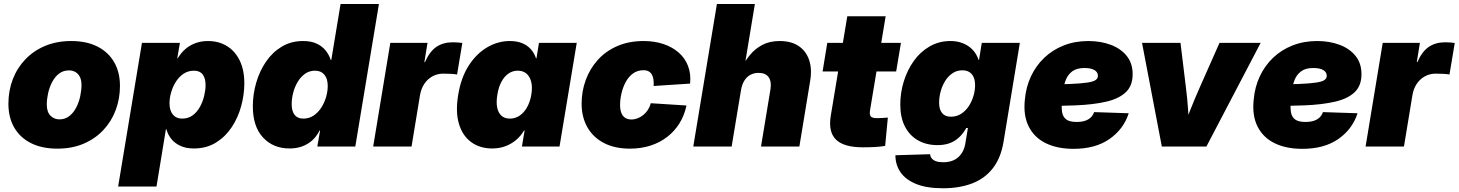

<svg xmlns="http://www.w3.org/2000/svg" viewBox="-20 -748 7445 980"><path d="M272.5 10.7Q194.3 10.7 138.4 -17.3Q82.5 -45.4 52.7 -96.9Q22.9 -148.4 22.9 -218.3Q22.9 -285.6 45.4 -343.8Q67.9 -401.9 110.1 -445.8Q152.3 -489.7 211.4 -514.2Q270.5 -538.6 343.3 -538.6Q421.4 -538.6 477.1 -510.5Q532.7 -482.4 562.5 -430.9Q592.3 -379.4 592.3 -309.6Q592.3 -244.6 570.8 -186.8Q549.3 -128.9 507.8 -84.5Q466.3 -40 407 -14.6Q347.7 10.7 272.5 10.7ZM283.2 -138.7Q313 -138.7 334.5 -156Q356 -173.3 369.6 -200.2Q383.3 -227.1 389.6 -257.6Q396 -288.1 396 -314.5Q396 -339.4 387.5 -356Q378.9 -372.6 364.5 -380.6Q350.1 -388.7 332.5 -388.7Q302.2 -388.7 280.8 -371.8Q259.3 -355 245.6 -328.1Q231.9 -301.3 225.3 -271.2Q218.8 -241.2 218.8 -214.4Q218.8 -176.8 237.5 -157.7Q256.3 -138.7 283.2 -138.7Z M583 204.1 704.6 -529.3H898.4L884.8 -450.7H887.2Q904.3 -479 927.2 -498.5Q950.2 -518.1 979 -528.3Q1007.8 -538.6 1041.5 -538.6Q1095.7 -538.6 1137.5 -513.4Q1179.2 -488.3 1203.1 -439.9Q1227.1 -391.6 1227.1 -322.8Q1227.1 -265.6 1211.2 -207Q1195.3 -148.4 1163.3 -99.6Q1131.3 -50.8 1082.8 -20.5Q1034.2 9.8 968.8 9.8Q930.2 9.8 901.6 -3.2Q873 -16.1 855 -38.1Q836.9 -60.1 829.6 -87.9H826.7L778.8 204.1ZM909.7 -142.6Q940.9 -142.6 963.6 -159.4Q986.3 -176.3 1000.7 -202.9Q1015.1 -229.5 1022.2 -259Q1029.3 -288.6 1029.3 -313.5Q1029.3 -348.6 1014.6 -367.9Q1000 -387.2 970.2 -387.2Q940.9 -387.2 917.7 -372.1Q894.5 -356.9 878.4 -331.8Q862.3 -306.6 853.8 -277.6Q845.2 -248.5 845.2 -220.7Q845.2 -184.1 862.3 -163.3Q879.4 -142.6 909.7 -142.6Z M1458.5 9.8Q1374 9.8 1322.3 -46.4Q1270.5 -102.5 1270.5 -205.1Q1270.5 -266.1 1287.6 -325.4Q1304.7 -384.8 1337.6 -433.1Q1370.6 -481.4 1418.2 -510Q1465.8 -538.6 1527.3 -538.6Q1566.4 -538.6 1594.5 -526.1Q1622.6 -513.7 1640.9 -491.7Q1659.2 -469.7 1668.5 -441.4H1670.9L1718.3 -727.5H1914.1L1793.5 0H1599.6L1613.8 -81.5H1610.8Q1595.2 -50.3 1572.3 -30.3Q1549.3 -10.3 1520.8 -0.2Q1492.2 9.8 1458.5 9.8ZM1528.3 -142.6Q1557.6 -142.6 1580.6 -158Q1603.5 -173.3 1619.6 -198.2Q1635.7 -223.1 1644.3 -252.4Q1652.8 -281.7 1652.8 -309.6Q1652.8 -346.2 1635.7 -366.7Q1618.7 -387.2 1588.4 -387.2Q1558.6 -387.2 1536.4 -371.1Q1514.2 -355 1499 -329.3Q1483.9 -303.7 1476.3 -273.9Q1468.8 -244.1 1468.8 -215.8Q1468.8 -181.2 1483.6 -161.9Q1498.5 -142.6 1528.3 -142.6Z M1884.8 0 1972.2 -529.3H2162.1L2146 -430.7H2148.9Q2172.9 -485.4 2207.5 -508.8Q2242.2 -532.2 2291 -532.2Q2304.7 -532.2 2316.4 -531.2Q2328.1 -530.3 2339.8 -528.8L2313 -367.7Q2301.3 -370.1 2280.3 -371.1Q2259.3 -372.1 2242.2 -372.1Q2212.4 -372.1 2187.7 -358.6Q2163.1 -345.2 2146.5 -321Q2129.9 -296.9 2124 -263.7L2080.6 0Z M2492.7 9.8Q2429.7 9.8 2385.3 -22.5Q2340.8 -54.7 2322.5 -116Q2304.2 -177.2 2318.8 -264.6Q2333.5 -353 2373 -414.1Q2412.6 -475.1 2467.3 -506.8Q2522 -538.6 2582 -538.6Q2618.7 -538.6 2645.3 -527.6Q2671.9 -516.6 2689.5 -496.8Q2707 -477.1 2715.8 -450.7H2718.3L2731 -529.3H2923.8L2835.9 0H2644L2657.7 -82H2654.8Q2638.7 -54.2 2614.5 -33.7Q2590.3 -13.2 2559.6 -1.7Q2528.8 9.8 2492.7 9.8ZM2582.5 -142.6Q2609.4 -142.6 2631.8 -157.5Q2654.3 -172.4 2669.9 -200Q2685.5 -227.5 2691.9 -264.6Q2698.2 -302.7 2691.4 -330.1Q2684.6 -357.4 2667.2 -372.3Q2649.9 -387.2 2622.6 -387.2Q2596.2 -387.2 2575 -372.3Q2553.7 -357.4 2539.1 -330.1Q2524.4 -302.7 2518.6 -264.6Q2512.2 -227.1 2517.6 -199.7Q2522.9 -172.4 2539.3 -157.5Q2555.7 -142.6 2582.5 -142.6Z M3194.8 10.7Q3118.2 10.7 3063 -17.8Q3007.8 -46.4 2978.3 -98.1Q2948.7 -149.9 2948.7 -219.2Q2948.7 -282.2 2969.7 -339.6Q2990.7 -397 3031 -441.9Q3071.3 -486.8 3130.4 -512.7Q3189.5 -538.6 3265.6 -538.6Q3320.8 -538.6 3366.5 -523.2Q3412.1 -507.8 3444.3 -479.5Q3476.6 -451.2 3491.9 -411.1Q3507.3 -371.1 3502.4 -321.3L3316.4 -309.1Q3317.4 -326.7 3315.4 -341.3Q3313.5 -356 3307.6 -366.7Q3301.8 -377.4 3291.3 -383.5Q3280.8 -389.6 3264.6 -389.6Q3233.4 -389.6 3210.7 -372.8Q3188 -356 3173.6 -329.1Q3159.2 -302.2 3152.1 -271.2Q3145 -240.2 3145 -212.4Q3145 -188.5 3151.4 -171.9Q3157.7 -155.3 3170.7 -146.7Q3183.6 -138.2 3202.6 -138.2Q3219.2 -138.2 3234.9 -144.3Q3250.5 -150.4 3263.9 -161.4Q3277.3 -172.4 3287.1 -187.5Q3296.9 -202.6 3301.8 -221.2L3483.9 -209.5Q3473.1 -158.7 3448 -118.4Q3422.9 -78.1 3385.3 -49.1Q3347.7 -20 3299.6 -4.6Q3251.5 10.7 3194.8 10.7Z M3762.2 -288.1 3714.4 0H3518.6L3639.2 -727.5H3833L3776.9 -388.2H3757.3Q3778.8 -431.6 3806.4 -465.6Q3834 -499.5 3871.3 -519Q3908.7 -538.6 3960 -538.6Q4018.1 -538.6 4056.2 -513.2Q4094.2 -487.8 4109.9 -441.9Q4125.5 -396 4115.2 -335L4060.1 0H3864.3L3912.6 -292.5Q3918.9 -332 3903.3 -354Q3887.7 -376 3851.6 -376Q3828.6 -376 3810.1 -366Q3791.5 -356 3779.3 -336.4Q3767.1 -316.9 3762.2 -288.1Z M4578.6 -529.3 4554.2 -383.3H4178.7L4202.6 -529.3ZM4304.7 -665H4500.5L4420.4 -182.6Q4417.5 -162.1 4424.8 -153.6Q4432.1 -145 4456.1 -145Q4467.3 -145 4486.1 -146Q4504.9 -147 4511.7 -147.9L4498 -3.4Q4475.1 1 4444.8 2.4Q4414.6 3.9 4384.3 3.9Q4287.1 3.9 4247.1 -35.4Q4207 -74.7 4220.2 -155.8Z M4793 212.9Q4709.5 212.9 4655.8 190.9Q4602.1 168.9 4576.2 130.9Q4550.3 92.8 4550.3 44.4L4727.5 39.1Q4728.5 52.2 4736.3 61.3Q4744.1 70.3 4758.5 75.2Q4772.9 80.1 4794.4 80.1Q4841.8 80.1 4870.6 54.9Q4899.4 29.8 4907.2 -15.6L4920.4 -94.7H4912.1Q4895.5 -65.4 4874.3 -45.9Q4853 -26.4 4826.2 -16.8Q4799.3 -7.3 4765.1 -7.3Q4708.5 -7.3 4665.5 -31.7Q4622.6 -56.2 4598.9 -102.3Q4575.2 -148.4 4575.2 -214.4Q4575.2 -274.4 4593 -332.3Q4610.8 -390.1 4644 -436.8Q4677.2 -483.4 4724.9 -511Q4772.5 -538.6 4831.5 -538.6Q4860.4 -538.6 4884 -531Q4907.7 -523.4 4925.8 -510.3Q4943.8 -497.1 4956.1 -479.7Q4968.3 -462.4 4974.6 -442.4H4977.1L4991.2 -529.3H5185.5L5102.1 -23.4Q5088.4 58.6 5047.4 111.1Q5006.3 163.6 4941.9 188.2Q4877.4 212.9 4793 212.9ZM4833.5 -152.3Q4862.8 -152.3 4885.7 -167Q4908.7 -181.6 4924.6 -205.8Q4940.4 -230 4948.7 -258.3Q4957 -286.6 4957 -313.5Q4957 -350.1 4940.2 -369.6Q4923.3 -389.2 4892.6 -389.2Q4863.3 -389.2 4841.1 -373.8Q4818.8 -358.4 4803.7 -333.7Q4788.6 -309.1 4781 -280Q4773.4 -251 4773.4 -224.1Q4773.4 -189.5 4788.6 -170.9Q4803.7 -152.3 4833.5 -152.3Z M5459.5 11.7Q5376.5 11.7 5317.9 -17.1Q5259.3 -45.9 5231 -101.8Q5202.6 -157.7 5210.9 -237.8Q5216.3 -302.7 5241.9 -357.7Q5267.6 -412.6 5310.1 -453.1Q5352.5 -493.7 5409.7 -516.1Q5466.8 -538.6 5535.6 -538.6Q5597.7 -538.6 5648.9 -519.5Q5700.2 -500.5 5730.7 -462.9Q5761.2 -425.3 5761.2 -369.1Q5761.2 -310.5 5726.3 -277.3Q5691.4 -244.1 5626.2 -229Q5561 -213.9 5470 -210.2Q5378.9 -206.5 5266.1 -206.5L5284.2 -316.9Q5381.3 -316.9 5440.7 -319.3Q5500 -321.8 5531 -326.7Q5562 -331.5 5573 -340.1Q5584 -348.6 5584 -360.8Q5584 -379.9 5566.2 -390.4Q5548.3 -400.9 5515.1 -400.9Q5475.6 -400.9 5453.1 -384Q5430.7 -367.2 5420.2 -340.6Q5409.7 -314 5406 -285.2Q5402.3 -256.3 5400.4 -231.9Q5397.5 -200.2 5401.1 -176Q5404.8 -151.9 5421.9 -138.7Q5439 -125.5 5475.6 -125.5Q5512.7 -125.5 5534.9 -138.9Q5557.1 -152.3 5564.5 -175.8L5741.2 -169.9Q5714.8 -88.4 5642.8 -38.3Q5570.8 11.7 5459.5 11.7Z M5910.2 0 5809.1 -529.3H6005.4L6033.7 -296.9Q6040.5 -243.2 6044.2 -188Q6047.9 -132.8 6051.3 -73.7H6011.7Q6034.2 -132.8 6055.9 -187.7Q6077.6 -242.7 6101.6 -296.9L6204.6 -529.3H6414.6L6137.7 0Z M6627.4 11.7Q6544.4 11.7 6485.8 -17.1Q6427.2 -45.9 6398.9 -101.8Q6370.6 -157.7 6378.9 -237.8Q6384.3 -302.7 6409.9 -357.7Q6435.5 -412.6 6478 -453.1Q6520.5 -493.7 6577.6 -516.1Q6634.8 -538.6 6703.6 -538.6Q6765.6 -538.6 6816.9 -519.5Q6868.2 -500.5 6898.7 -462.9Q6929.2 -425.3 6929.2 -369.1Q6929.2 -310.5 6894.3 -277.3Q6859.4 -244.1 6794.2 -229Q6729 -213.9 6637.9 -210.2Q6546.9 -206.5 6434.1 -206.5L6452.1 -316.9Q6549.3 -316.9 6608.6 -319.3Q6668 -321.8 6699 -326.7Q6730 -331.5 6741 -340.1Q6752 -348.6 6752 -360.8Q6752 -379.9 6734.1 -390.4Q6716.3 -400.9 6683.1 -400.9Q6643.6 -400.9 6621.1 -384Q6598.6 -367.2 6588.1 -340.6Q6577.6 -314 6574 -285.2Q6570.3 -256.3 6568.4 -231.9Q6565.4 -200.2 6569.1 -176Q6572.8 -151.9 6589.8 -138.7Q6606.9 -125.5 6643.6 -125.5Q6680.7 -125.5 6702.9 -138.9Q6725.1 -152.3 6732.4 -175.8L6909.2 -169.9Q6882.8 -88.4 6810.8 -38.3Q6738.8 11.7 6627.4 11.7Z M6950.2 0 7037.6 -529.3H7227.5L7211.4 -430.7H7214.4Q7238.3 -485.4 7272.9 -508.8Q7307.6 -532.2 7356.4 -532.2Q7370.1 -532.2 7381.8 -531.2Q7393.6 -530.3 7405.3 -528.8L7378.4 -367.7Q7366.7 -370.1 7345.7 -371.1Q7324.7 -372.1 7307.6 -372.1Q7277.8 -372.1 7253.2 -358.6Q7228.5 -345.2 7211.9 -321Q7195.3 -296.9 7189.5 -263.7L7146 0Z"/></svg>

Font: Inter 24pt Black
Style: Italic
Weight: 900
Italic angle: -9.3988°
Designer: Rasmus Andersson
Foundry: rsms
Version: Version 4.001;git-66647c0bb